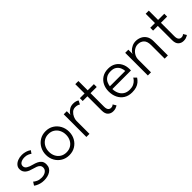

<svg xmlns="http://www.w3.org/2000/svg" viewBox="174 -1514 2460 2460"><g transform="rotate(-45 1404.0 -283.5)"><path d="M197 -422.5Q225.5 -422.5 250.8 -416.2Q276 -410 295 -400.8Q314 -391.5 323.5 -384L296 -344.5Q285.5 -354.5 259.5 -365.8Q233.5 -377 201 -377Q161 -377 132.8 -360.5Q104.5 -344 104.5 -312.5Q104.5 -282 133 -264Q161.5 -246 208 -234.5Q243.5 -225.5 272.8 -212Q302 -198.5 319.5 -175.2Q337 -152 337 -113.5Q337 -80.5 323.5 -56.8Q310 -33 286.8 -18Q263.5 -3 234 4.5Q204.5 12 172 12Q138.5 12 110 4.5Q81.5 -3 61.2 -13.5Q41 -24 30.5 -33L59 -77.5Q72 -64 101.8 -49.8Q131.5 -35.5 171.5 -35.5Q218 -35.5 248.2 -57Q278.5 -78.5 278.5 -113.5Q278.5 -139 264 -154.5Q249.5 -170 226 -179.2Q202.5 -188.5 176 -195Q150.5 -201.5 127.2 -210.8Q104 -220 86 -234Q68 -248 57.8 -267.8Q47.5 -287.5 47.5 -314Q47.5 -347 68 -371.2Q88.5 -395.5 122.8 -409Q157 -422.5 197 -422.5Z M628 12Q566.5 12 518.8 -16.8Q471 -45.5 443.8 -94.5Q416.5 -143.5 416.5 -204Q416.5 -264.5 443.8 -314.2Q471 -364 518.8 -393.2Q566.5 -422.5 628 -422.5Q689.5 -422.5 736.8 -393.2Q784 -364 811 -314.2Q838 -264.5 838 -204Q838 -143.5 811 -94.5Q784 -45.5 736.8 -16.8Q689.5 12 628 12ZM628 -39.5Q674.5 -39.5 709.2 -61Q744 -82.5 763.2 -120Q782.5 -157.5 782.5 -204Q782.5 -251 763.2 -288.8Q744 -326.5 709.2 -348.8Q674.5 -371 628 -371Q581 -371 546 -348.8Q511 -326.5 491.5 -288.8Q472 -251 472 -204Q472 -157.5 491.5 -120Q511 -82.5 546 -61Q581 -39.5 628 -39.5Z M1002 0H946V-410.5H1002V-336.5H999.5Q1001.5 -349.5 1017.8 -369.8Q1034 -390 1062 -406.2Q1090 -422.5 1128 -422.5Q1157 -422.5 1177.8 -415.2Q1198.5 -408 1206.5 -400.5L1181.5 -352Q1175 -358.5 1157.2 -365Q1139.5 -371.5 1114.5 -371.5Q1080 -371.5 1054.8 -348.5Q1029.5 -325.5 1015.8 -293.8Q1002 -262 1002 -235.5Z M1238.5 -410.5H1324V-579H1380.5V-410.5H1492.5V-359H1380.5V-115.5Q1380.5 -74.5 1395.5 -57Q1410.5 -39.5 1433 -39.5Q1454.5 -39.5 1465.5 -47Q1476.5 -54.5 1478.5 -57L1505 -13.5Q1502 -11 1491.5 -4.8Q1481 1.5 1464 6.8Q1447 12 1423 12Q1381.5 12 1352.8 -14.8Q1324 -41.5 1324 -100.5V-359H1238.5Z M1615.5 -198.5Q1616 -155.5 1632.8 -118Q1649.5 -80.5 1683.5 -57.5Q1717.5 -34.5 1769 -34.5Q1811 -34.5 1839.2 -48.2Q1867.5 -62 1884.2 -80.2Q1901 -98.5 1908 -113L1943.5 -78Q1925 -49.5 1900.8 -29.2Q1876.5 -9 1843.8 1.5Q1811 12 1766 12Q1700.5 12 1654.2 -17.2Q1608 -46.5 1583.8 -97Q1559.5 -147.5 1559.5 -210.5Q1559.5 -270.5 1583.5 -318.5Q1607.5 -366.5 1652.8 -394.5Q1698 -422.5 1762 -422.5Q1820 -422.5 1862.8 -397Q1905.5 -371.5 1929.2 -326.2Q1953 -281 1953 -221Q1953 -216.5 1952.8 -209.5Q1952.5 -202.5 1952 -198.5ZM1896 -246Q1895.5 -273 1882.8 -303.2Q1870 -333.5 1841.2 -354.8Q1812.5 -376 1762.5 -376Q1710.5 -376 1679.8 -355.2Q1649 -334.5 1635 -304.5Q1621 -274.5 1618 -246Z M2262 -422.5Q2301 -422.5 2338 -405.8Q2375 -389 2399 -352.8Q2423 -316.5 2423 -259V0H2365V-245.5Q2365 -314 2333 -344.2Q2301 -374.5 2251 -374.5Q2218 -374.5 2187.2 -355.5Q2156.5 -336.5 2136.8 -303.5Q2117 -270.5 2117 -229.5V0H2060V-410.5H2117V-331.5Q2120.5 -349 2140.8 -370.2Q2161 -391.5 2192.8 -407Q2224.5 -422.5 2262 -422.5Z M2514 -410.5H2599.5V-579H2656V-410.5H2768V-359H2656V-115.5Q2656 -74.5 2671 -57Q2686 -39.5 2708.5 -39.5Q2730 -39.5 2741 -47Q2752 -54.5 2754 -57L2780.5 -13.5Q2777.5 -11 2767 -4.8Q2756.5 1.5 2739.5 6.8Q2722.5 12 2698.5 12Q2657 12 2628.2 -14.8Q2599.5 -41.5 2599.5 -100.5V-359H2514Z"/></g></svg>

Font: League Spartan Thin Light
Style: Regular
Weight: 300
Version: Version 2.002